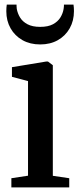

<svg xmlns="http://www.w3.org/2000/svg" viewBox="-20 -816 342 836"><path d="M29.5 0V-40L102 -51V-463L32 -481.5V-523.5L180.5 -548H189L210 -532V-50.5L281.5 -40V0ZM155 -622.5Q111 -622.5 77.8 -641.2Q44.5 -660 26 -692.8Q7.5 -725.5 7.5 -767Q7.5 -774.5 8 -782.2Q8.5 -790 9.5 -796H52Q52 -792.5 52.2 -787.8Q52.5 -783 53 -777.5Q56.5 -758 67.2 -740Q78 -722 99.5 -710.5Q121 -699 155 -699Q189.5 -699 210.8 -710.5Q232 -722 243 -740Q254 -758 257 -777.5Q258 -782.5 258.2 -787.5Q258.5 -792.5 258.5 -796H300Q301 -790 301.5 -782.5Q302 -775 302 -767.5Q302 -725.5 283.5 -692.8Q265 -660 232 -641.2Q199 -622.5 155 -622.5Z"/></svg>

Font: Merriweather 60pt Medium
Style: Regular
Weight: 500
Version: Version 2.100